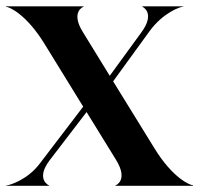

<svg xmlns="http://www.w3.org/2000/svg" viewBox="-40 -602 653 622"><path d="M333.5 0H585V-2C575 -2 519.5 -25.5 461 -120.5L326.5 -338.5L444.5 -501C489 -562 545 -580.5 554 -580.5V-581.5H420.5V-580.5C421 -580.5 464.5 -561.5 419 -498.5L315.5 -356.5L228.5 -498C187.5 -564 230 -580.5 231.5 -580.5V-581.5H-20.5V-580C-10.5 -580 45 -556 103.5 -461L229.5 -256.5L88 -71C47.5 -18 -11.5 -1 -20.5 -1V0H119.5V-1C118.5 -1 74 -21 121 -83L240.5 -239L336 -84C377 -17.5 334.5 -1 333.5 -1Z"/></svg>

Font: Beautique Display
Style: Bold
Weight: 700
Designer: Nhat-Quang Ngo
Version: Version 1.100;Glyphs 3.2.3 (3260)